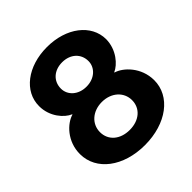

<svg xmlns="http://www.w3.org/2000/svg" viewBox="-199 -881 1034 1034"><g transform="rotate(-45 318.0 -363.5)"><path d="M317.8 9.9C481.9 9.9 601.2 -79.9 600.5 -203.1C599.8 -300.8 529.8 -367.9 478.3 -382.8V-384.9C518.5 -402 572.8 -461.6 573.5 -541.9C572.8 -654.1 464.8 -737.2 317.8 -737.2C170.5 -737.2 62.5 -654.1 62.9 -541.9C62.5 -462 116.1 -402 158 -384.9V-382.8C104.8 -367.9 35.5 -300.8 35.9 -203.1C36.2 -79.9 153.8 9.9 317.8 9.9ZM195.7 -210.9C195.7 -273.4 247.2 -318.9 317.8 -318.9C388.1 -318.9 440 -273.4 440 -210.9C440 -148.8 390.6 -105.8 317.8 -105.8C244.7 -105.8 195.7 -149.1 195.7 -210.9ZM212.7 -525.6C212.7 -582.4 255.7 -621.4 317.8 -621.4C379.6 -621.4 422.9 -582 422.9 -525.6C422.9 -475.1 378.9 -435 317.8 -435.4C256.4 -435 212.7 -475.1 212.7 -525.6Z"/></g></svg>

Font: RED Number
Style: Bold
Weight: 700
Designer: RED UED
Foundry: rsms
Version: Version 1.003;FEAKit 1.0